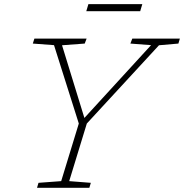

<svg xmlns="http://www.w3.org/2000/svg" viewBox="-20 -890 872 910"><path d="M696 -676 598 -683.5 607 -707H832.5L825.5 -683.5L733.5 -675.5L391.5 -304.5L308 -31.5L410.5 -23.5L403.5 0H155.5L162.5 -23.5L270 -31.5L353.5 -304.5L236 -676L135.5 -683.5L143 -707H390.5L381.5 -683.5L274 -675.5L380 -331ZM389 -837 399 -870.5H654.5L644.5 -837Z"/></svg>

Font: Newsreader Caption ExtraLight
Style: Italic
Weight: 275
Italic angle: -17°
Designer: Hugues Gentile
Foundry: Production Type
Version: Version 1.001